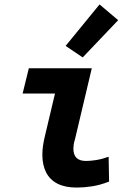

<svg xmlns="http://www.w3.org/2000/svg" viewBox="-20 -834 600 866"><path d="M326 12Q274 12 239.5 -5.5Q205 -23 188 -56.5Q171 -90 171 -136Q171 -155 174 -176.5Q177 -198 183 -222L228 -412H82L110 -526H394L318 -205Q314 -193 312.5 -182.5Q311 -172 311 -164Q311 -136 325 -122Q339 -108 368 -108Q387 -108 413 -112Q439 -116 470 -127L472 -15Q431 1 394.5 6.5Q358 12 326 12ZM353 -575 276 -627 429 -814 513 -743Z"/></svg>

Font: Ubuntu Sans Mono
Style: Bold Italic
Weight: 700
Italic angle: -13.5°
Monospace: yes
Designer: Dalton Maag Ltd
Foundry: Dalton Maag Ltd
Version: Version 1.006